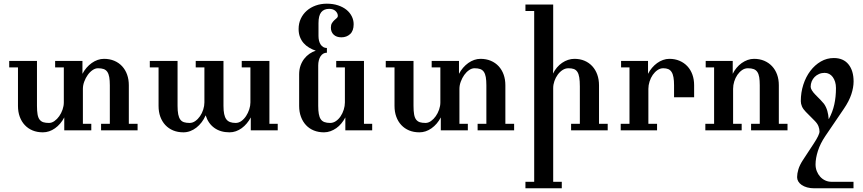

<svg xmlns="http://www.w3.org/2000/svg" viewBox="-20 -704 4659 1037"><path d="M723.1 0H525.9V-35.2H573.2V-243.2Q573.2 -269.5 570.1 -287.4Q566.9 -305.2 559.6 -315.9Q552.2 -326.7 539.8 -331.1Q527.3 -335.4 509.3 -335.4Q494.6 -335.4 480 -325.4Q465.3 -315.4 453.9 -299.3Q442.4 -283.2 435.1 -263.4Q427.7 -243.7 427.7 -224.1V-35.2H473.1V0H327.1V-69.8Q307.6 -32.7 276.9 -11Q246.1 10.7 211.4 10.7Q180.7 10.7 156 0.5Q131.3 -9.8 113.8 -28.6Q96.2 -47.4 86.7 -73.5Q77.1 -99.6 77.1 -131.8V-339.8H29.8V-375H179.7V-132.3Q179.7 -104.5 182.9 -86.4Q186 -68.4 193.8 -58.1Q201.7 -47.9 213.9 -43.9Q226.1 -40 244.6 -40Q259.8 -40 274.2 -50.3Q288.6 -60.5 299.8 -76.4Q311 -92.3 317.9 -112.1Q324.7 -131.8 324.7 -150.9V-339.8H277.8V-375H425.3V-305.2Q434.6 -323.2 447.5 -338.1Q460.4 -353 475.6 -363.8Q490.7 -374.5 507.6 -380.4Q524.4 -386.2 541.5 -386.2Q572.3 -386.2 597.2 -375.7Q622.1 -365.2 639.6 -346.2Q657.2 -327.1 666.5 -301Q675.8 -274.9 675.8 -243.7V-35.2H723.1Z M1480 0H1334.5V-69.8Q1325.2 -52.2 1312.7 -37.4Q1300.3 -22.5 1285.4 -11.7Q1270.5 -1 1253.9 4.9Q1237.3 10.7 1219.7 10.7Q1170.9 10.7 1137.7 -13.2Q1104.5 -37.1 1090.8 -81.1Q1082 -60.5 1069.1 -43.7Q1056.2 -26.9 1040.5 -14.6Q1024.9 -2.4 1007.1 4.2Q989.3 10.7 970.7 10.7Q939.9 10.7 915.3 0.5Q890.6 -9.8 873 -28.6Q855.5 -47.4 845.9 -73.5Q836.4 -99.6 836.4 -131.8V-339.8H789.1V-375H939V-132.3Q939 -104.5 942.6 -86.4Q946.3 -68.4 953.9 -58.1Q961.4 -47.9 973.9 -43.9Q986.3 -40 1003.9 -40Q1020.5 -40 1034.9 -50.3Q1049.3 -60.5 1060.3 -76.4Q1071.3 -92.3 1077.6 -112.1Q1084 -131.8 1084 -150.9V-339.8H1037.1V-375H1187V-132.3Q1187 -106 1190.7 -88.4Q1194.3 -70.8 1202.1 -60.1Q1210 -49.3 1222.7 -44.7Q1235.4 -40 1252.9 -40Q1269.5 -40 1283.9 -50.5Q1298.3 -61 1309.1 -77.4Q1319.8 -93.8 1326.2 -113.3Q1332.5 -132.8 1332.5 -150.9V-339.8H1285.6V-375H1435.1V-35.2H1480Z M1990.2 0H1845.2V-69.8Q1835.9 -52.2 1823.7 -37.4Q1811.5 -22.5 1796.6 -12Q1781.7 -1.5 1764.9 4.6Q1748 10.7 1730 10.7Q1699.7 10.7 1675 0.7Q1650.4 -9.3 1632.8 -28.1Q1615.2 -46.9 1605.5 -73.2Q1595.7 -99.6 1595.7 -131.8V-302.7Q1595.7 -328.1 1603 -349.1Q1610.4 -370.1 1622.8 -386.2Q1635.3 -402.3 1651.6 -413.6Q1668 -424.8 1685.5 -430.2Q1666.5 -436.5 1649.4 -446.8Q1632.3 -457 1619.9 -471.2Q1607.4 -485.4 1600.1 -504.4Q1592.8 -523.4 1592.8 -547.4Q1592.8 -577.6 1604.5 -602.8Q1616.2 -627.9 1636.7 -646Q1657.2 -664.1 1685.1 -674.1Q1712.9 -684.1 1745.1 -684.1Q1779.3 -684.1 1806.2 -675Q1833 -666 1851.6 -650.9Q1870.1 -635.7 1880.1 -615.5Q1890.1 -595.2 1890.1 -573.2Q1890.1 -537.6 1871.1 -520Q1852.1 -502.4 1823.7 -502.4Q1797.4 -502.4 1782.2 -516.8Q1767.1 -531.2 1767.1 -554.7Q1767.1 -569.8 1772.9 -579.1Q1778.8 -588.4 1785.9 -595Q1793 -601.6 1798.8 -606.4Q1804.7 -611.3 1804.7 -617.7Q1804.7 -632.8 1792.2 -644.5Q1779.8 -656.2 1757.8 -656.2Q1729.5 -656.2 1714.8 -637.9Q1700.2 -619.6 1700.2 -578.6V-509.8Q1700.2 -496.1 1703.1 -484.1Q1706.1 -472.2 1711.9 -463.4Q1717.8 -454.6 1726.1 -449.7Q1734.4 -444.8 1745.6 -444.8V-419.4Q1734.4 -419.4 1725.6 -414.1Q1716.8 -408.7 1710.9 -399.4Q1705.1 -390.1 1701.9 -377.4Q1698.7 -364.7 1698.7 -350.6V-132.3Q1698.7 -106.4 1701.9 -88.6Q1705.1 -70.8 1712.4 -60.1Q1719.7 -49.3 1732.2 -44.7Q1744.6 -40 1763.2 -40Q1779.8 -40 1794.4 -50Q1809.1 -60.1 1819.8 -76.2Q1830.6 -92.3 1836.7 -112.1Q1842.8 -131.8 1842.8 -150.9V-339.8H1795.9V-375H1945.8V-35.2H1990.2Z M2756.8 0H2559.6V-35.2H2606.9V-243.2Q2606.9 -269.5 2603.8 -287.4Q2600.6 -305.2 2593.3 -315.9Q2585.9 -326.7 2573.5 -331.1Q2561 -335.4 2543 -335.4Q2528.3 -335.4 2513.7 -325.4Q2499 -315.4 2487.5 -299.3Q2476.1 -283.2 2468.8 -263.4Q2461.4 -243.7 2461.4 -224.1V-35.2H2506.8V0H2360.8V-69.8Q2341.3 -32.7 2310.5 -11Q2279.8 10.7 2245.1 10.7Q2214.4 10.7 2189.7 0.5Q2165 -9.8 2147.5 -28.6Q2129.9 -47.4 2120.4 -73.5Q2110.8 -99.6 2110.8 -131.8V-339.8H2063.5V-375H2213.4V-132.3Q2213.4 -104.5 2216.6 -86.4Q2219.7 -68.4 2227.5 -58.1Q2235.4 -47.9 2247.6 -43.9Q2259.8 -40 2278.3 -40Q2293.5 -40 2307.9 -50.3Q2322.3 -60.5 2333.5 -76.4Q2344.7 -92.3 2351.6 -112.1Q2358.4 -131.8 2358.4 -150.9V-339.8H2311.5V-375H2459V-305.2Q2468.3 -323.2 2481.2 -338.1Q2494.1 -353 2509.3 -363.8Q2524.4 -374.5 2541.3 -380.4Q2558.1 -386.2 2575.2 -386.2Q2606 -386.2 2630.9 -375.7Q2655.8 -365.2 2673.3 -346.2Q2690.9 -327.1 2700.2 -301Q2709.5 -274.9 2709.5 -243.7V-35.2H2756.8Z M3262.2 0H3064.5V-35.2H3111.8V-237.3Q3111.8 -267.1 3108.6 -286.1Q3105.5 -305.2 3098.1 -316.2Q3090.8 -327.1 3079.1 -331.3Q3067.4 -335.4 3050.3 -335.4Q3033.2 -335.4 3018.3 -325.7Q3003.4 -315.9 2992.2 -300.5Q2981 -285.2 2974.4 -266.1Q2967.8 -247.1 2967.8 -228.5V277.8H3014.2V313H2817.9V277.8H2865.2V-644.5H2817.9V-679.7H2967.8V-333.5L2966.8 -306.6Q2975.6 -324.7 2988.3 -339.6Q3001 -354.5 3016.1 -364.7Q3031.2 -375 3048.1 -380.6Q3064.9 -386.2 3082.5 -386.2Q3112.3 -386.2 3136.7 -376Q3161.1 -365.7 3178.7 -346.7Q3196.3 -327.6 3205.8 -301.3Q3215.3 -274.9 3215.3 -242.7V-35.2H3262.2Z M3729 -178.7H3620.6V-243.2Q3620.6 -269 3617.4 -286.6Q3614.3 -304.2 3607.2 -315.2Q3600.1 -326.2 3589.1 -330.8Q3578.1 -335.4 3562.5 -335.4Q3545.9 -335.4 3531.2 -325.4Q3516.6 -315.4 3505.6 -299.6Q3494.6 -283.7 3488.3 -263.7Q3481.9 -243.7 3481.9 -224.1V-35.2H3528.8V0H3332.5V-35.2H3379.9V-339.8H3334.5V-375H3480V-305.2Q3488.8 -322.8 3501.5 -337.6Q3514.2 -352.5 3529.1 -363.3Q3543.9 -374 3560.8 -380.1Q3577.6 -386.2 3595.2 -386.2Q3625.5 -386.2 3650.1 -375.7Q3674.8 -365.2 3692.4 -346.4Q3710 -327.6 3719.5 -301.5Q3729 -275.4 3729 -243.7Z M4233.4 0H4036.6V-35.2H4083.5V-243.2Q4083.5 -269.5 4080.6 -287.1Q4077.6 -304.7 4070.3 -315.4Q4063 -326.2 4050.5 -330.8Q4038.1 -335.4 4019.5 -335.4Q4002.4 -335.4 3988 -325.4Q3973.6 -315.4 3962.6 -299.6Q3951.7 -283.7 3945.6 -263.9Q3939.5 -244.1 3939.5 -224.1V-35.2H3985.8V0H3789.6V-35.2H3836.9V-339.8H3791.5V-375H3937.5V-305.2Q3945.8 -322.8 3958.3 -337.6Q3970.7 -352.5 3985.8 -363.3Q4001 -374 4017.8 -380.1Q4034.7 -386.2 4052.2 -386.2Q4083 -386.2 4107.7 -375.7Q4132.3 -365.2 4149.9 -346.4Q4167.5 -327.6 4177 -301.5Q4186.5 -275.4 4186.5 -243.7V-35.2H4233.4Z M4590.3 -263.7Q4590.3 -231.9 4578.1 -194.8Q4565.9 -157.7 4537.6 -116.2L4438 30.3Q4410.2 71.3 4397.5 111.3Q4384.8 151.4 4384.8 183.6Q4384.8 203.6 4391.6 220.7Q4398.4 237.8 4409.9 250.5Q4421.4 263.2 4437 270.5Q4452.6 277.8 4470.2 277.8H4589.8V313H4378.4Q4356.4 313 4339.1 308.1Q4321.8 303.2 4309.8 294.9Q4297.9 286.6 4291.5 275.9Q4285.2 265.1 4285.2 252.9Q4285.2 233.9 4292 210.9Q4298.8 188 4315.9 161.6L4374.5 72.3Q4406.2 24.4 4406.2 6.3Q4406.2 -7.3 4400.6 -22Q4395 -36.6 4380.4 -51.3L4332 -100.1Q4317.9 -114.3 4311.5 -128.9Q4305.2 -143.6 4305.2 -157.7Q4305.2 -204.6 4318.8 -246.8Q4332.5 -289.1 4356.7 -321Q4380.9 -353 4413.3 -371.8Q4445.8 -390.6 4483.4 -390.6Q4535.2 -390.6 4562.7 -356.4Q4590.3 -322.3 4590.3 -263.7ZM4495.1 -228.5Q4495.1 -246.6 4490.5 -261.7Q4485.8 -276.9 4477.8 -287.8Q4469.7 -298.8 4458.5 -304.7Q4447.3 -310.5 4433.6 -310.5Q4417.5 -310.5 4403.6 -304.4Q4389.6 -298.3 4379.6 -288.1Q4369.6 -277.8 4364 -264.2Q4358.4 -250.5 4358.4 -235.4Q4358.4 -227.1 4365.2 -215.8Q4372.1 -204.6 4382.8 -193.8Q4400.4 -176.3 4413.1 -162.8Q4425.8 -149.4 4430.2 -143.6Q4442.4 -126.5 4448.5 -104.7Q4454.6 -83 4455.6 -61.5Q4456.1 -61.5 4456.5 -61Q4477.1 -99.1 4486.1 -139.9Q4495.1 -180.7 4495.1 -228.5Z"/></svg>

Font: Arian Grqi
Style: Italic
Weight: 400
Italic angle: -15°
Designer: Ruben Hakobyan (Tarumian)
Foundry: Ruben Hakobyan (Tarumian)
Version: Version 1.002